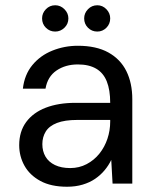

<svg xmlns="http://www.w3.org/2000/svg" viewBox="-20 -698 587 730"><path d="M235 12Q174 12 133.5 -10Q93 -32 73 -68Q53 -104 53 -146Q53 -198 79.5 -234Q106 -270 154 -288.5Q202 -307 267 -307H399Q399 -356 386 -388.5Q373 -421 345.5 -437Q318 -453 276 -453Q229 -453 195 -430Q161 -407 153 -361H67Q73 -414 103 -450.5Q133 -487 179 -505.5Q225 -524 276 -524Q346 -524 392 -498.5Q438 -473 460.5 -427.5Q483 -382 483 -321V0H408L403 -90Q393 -69 377.5 -50.5Q362 -32 341.5 -18Q321 -4 294 4Q267 12 235 12ZM247 -59Q281 -59 309.5 -74Q338 -89 358 -114Q378 -139 388.5 -170.5Q399 -202 399 -236V-242H274Q226 -242 196.5 -230.5Q167 -219 154 -198Q141 -177 141 -150Q141 -123 153 -102.5Q165 -82 189 -70.5Q213 -59 247 -59ZM190 -578Q169 -578 154.5 -592.5Q140 -607 140 -628Q140 -648 154.5 -663Q169 -678 190 -678Q210 -678 225 -663Q240 -648 240 -628Q240 -607 225 -592.5Q210 -578 190 -578ZM350 -578Q329 -578 314.5 -592.5Q300 -607 300 -628Q300 -648 314.5 -663Q329 -678 350 -678Q370 -678 384.5 -663Q399 -648 399 -628Q399 -607 384.5 -592.5Q370 -578 350 -578Z"/></svg>

Font: DM Sans 12pt
Style: Regular
Weight: 400
Version: Version 4.004;gftools[0.9.30]